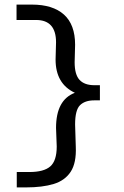

<svg xmlns="http://www.w3.org/2000/svg" viewBox="-20 -724 540 836"><path d="M93 92H53V25H108Q171 25 199 0.5Q227 -24 227 -86L224 -167Q224 -289 306 -320Q222 -359 222 -465L224 -540Q224 -637 137 -637H52V-704H119Q210 -704 258.5 -660.5Q307 -617 307 -529L305 -453Q305 -399 326.5 -376Q348 -353 391 -353H415V-287H390Q350 -287 328.5 -266Q307 -245 307 -182L310 -85Q313 -15 288 23.5Q263 62 214 77Q165 92 93 92Z"/></svg>

Font: Inconsolata Medium
Style: Regular
Weight: 500
Monospace: yes
Designer: Raph Levien, Cyreal, Brenton Simpson
Foundry: Raph Levien, Cyreal, Google
Version: Version 3.001; ttfautohint (v1.8.2.53-6de2)